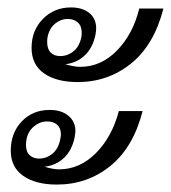

<svg xmlns="http://www.w3.org/2000/svg" viewBox="-20 -521 460 517"><path d="M171 -501Q202 -501 220.5 -486Q239 -471 239 -444Q239 -439 237 -427Q230 -393 209 -372.5Q188 -352 156 -348Q180 -341 196 -341Q252 -341 295 -385Q338 -429 355 -498H420Q395 -400 333 -350Q271 -300 189 -300Q132 -300 98.5 -323.5Q65 -347 65 -392Q65 -439 95.5 -470Q126 -501 171 -501ZM142 -370Q162 -370 178 -383Q194 -396 199 -421Q200 -425 200 -433Q200 -451 189.5 -460.5Q179 -470 162 -470Q144 -470 128.5 -457.5Q113 -445 108 -421Q107 -416 107 -408Q107 -389 116.5 -379.5Q126 -370 142 -370ZM114 -225Q145 -225 164 -209.5Q183 -194 183 -168Q183 -163 181 -151Q174 -117 153 -96.5Q132 -76 100 -72Q123 -65 139 -65Q195 -65 238.5 -109Q282 -153 300 -222H364Q339 -124 277 -74Q215 -24 133 -24Q76 -24 42.5 -47.5Q9 -71 9 -115Q9 -163 38.5 -194Q68 -225 114 -225ZM85 -94Q105 -94 121 -107Q137 -120 142 -145Q144 -155 144 -159Q144 -176 134 -185Q124 -194 107 -194Q85 -194 67.5 -177Q50 -160 50 -130Q50 -112 60 -103Q70 -94 85 -94Z"/></svg>

Font: Taviraj
Style: Italic
Weight: 400
Italic angle: -12°
Designer: Katatrad Team
Foundry: CadsonDemak
Version: Version 1.001